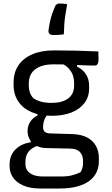

<svg xmlns="http://www.w3.org/2000/svg" viewBox="-20 -831 640 1101"><path d="M138 -79Q138 -98 144.5 -115Q151 -132 164 -146Q177 -160 195 -169V-189L256 -178Q241 -162 234 -142.5Q227 -123 227 -101Q227 -84 236.5 -75.5Q246 -67 266 -66L398 -62Q447 -60 480 -42.5Q513 -25 530 5.5Q547 36 547 75V93Q547 126 534.5 154.5Q522 183 494.5 204.5Q467 226 424 238Q381 250 321 250H211Q153 250 114 233Q75 216 55 187.5Q35 159 35 122V110Q35 77 50 50.5Q65 24 92.5 7Q120 -10 156 -15V-40L214 1Q183 7 163.5 20.5Q144 34 135 53Q126 72 126 95V111Q126 132 137 147.5Q148 163 170.5 172Q193 181 227 181H330Q367 181 392.5 174.5Q418 168 441 157Q449 146 452.5 132.5Q456 119 456 105V90Q456 61 439 41.5Q422 22 382 21L243 18Q211 17 187.5 4Q164 -9 151 -31Q138 -53 138 -79ZM331 -469 422 -472V-449Q455 -433 473 -405Q491 -377 491 -338V-324Q491 -276 464.5 -240.5Q438 -205 390 -186Q342 -167 277 -167Q210 -167 161 -188Q112 -209 85 -249Q58 -289 58 -343V-359Q58 -415 85.5 -456Q113 -497 165 -519.5Q217 -542 290 -542Q356 -542 417 -540.5Q478 -539 544 -536Q544 -526 544.5 -513.5Q545 -501 545 -489Q545 -474 540 -464.5Q535 -455 523 -455Q493 -455 459 -456.5Q425 -458 383.5 -460Q342 -462 287 -462Q220 -462 182.5 -434Q145 -406 145 -351V-337Q145 -320 151 -301.5Q157 -283 172 -267Q192 -254 217 -247.5Q242 -241 276 -241Q337 -241 371 -266.5Q405 -292 405 -341V-356Q405 -376 399 -396Q393 -416 377 -435Q361 -454 331 -469ZM288 -630Q272 -630 264.5 -636.5Q257 -643 258 -656Q262 -685 267 -708Q272 -731 279.5 -752.5Q287 -774 298 -799Q303 -805 308 -808Q313 -811 322 -811Q335 -811 344 -810Q353 -809 365 -807Q359 -772 355 -746.5Q351 -721 349 -695.5Q347 -670 346 -634Q330 -632 317 -631Q304 -630 288 -630Z"/></svg>

Font: Rec Mono Semicasual
Style: Regular
Weight: 400
Version: Version 1.085; ttfautohint (v1.8.4.7-5d5b)